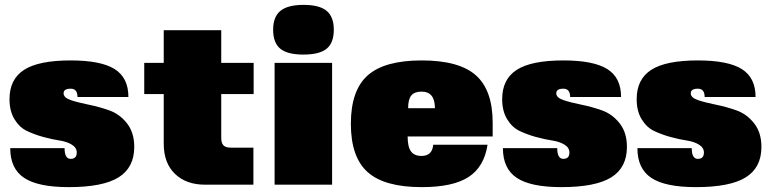

<svg xmlns="http://www.w3.org/2000/svg" viewBox="-20 -758 3166 788"><path d="M270 -394Q241 -394 241 -375Q241 -357 271 -347Q301 -337 343.5 -328.5Q386 -320 428.5 -305Q471 -290 501 -252Q531 -214 531 -155Q531 -70 466.5 -30Q402 10 262 10Q136 10 79 -28Q22 -66 22 -150H245Q245 -106 270 -106Q295 -106 295 -132Q295 -152 274.5 -164.5Q254 -177 223.5 -181.5Q193 -186 157 -196Q121 -206 90.5 -220.5Q60 -235 39.5 -268.5Q19 -302 19 -351Q19 -433 79 -471.5Q139 -510 270 -510Q394 -510 450.5 -474.5Q507 -439 507 -360H298Q298 -394 270 -394Z M888 -192Q888 -171 897 -161.5Q906 -152 928 -152H1020V0H822Q744 0 698 -44.5Q652 -89 652 -168V-372H572V-500H652V-634H888V-500H1021V-372H888Z M1343 0H1107V-500H1343ZM1101 -636Q1101 -689 1131 -713.5Q1161 -738 1226 -738Q1291 -738 1320.5 -713.5Q1350 -689 1350 -636Q1350 -582 1320.5 -558Q1291 -534 1225 -534Q1160 -534 1130.5 -558Q1101 -582 1101 -636Z M2002 -198H1653Q1653 -156 1666.5 -137Q1680 -118 1710 -118Q1754 -118 1758 -164H1981Q1967 -73 1903 -31.5Q1839 10 1711 10Q1558 10 1489 -51.5Q1420 -113 1420 -250Q1420 -387 1489 -448.5Q1558 -510 1711 -510Q1864 -510 1933 -449Q2002 -388 2002 -254ZM1710 -382Q1681 -382 1668 -366Q1655 -350 1655 -314H1765Q1765 -382 1710 -382Z M2292 -394Q2263 -394 2263 -375Q2263 -357 2293 -347Q2323 -337 2365.5 -328.5Q2408 -320 2450.5 -305Q2493 -290 2523 -252Q2553 -214 2553 -155Q2553 -70 2488.5 -30Q2424 10 2284 10Q2158 10 2101 -28Q2044 -66 2044 -150H2267Q2267 -106 2292 -106Q2317 -106 2317 -132Q2317 -152 2296.5 -164.5Q2276 -177 2245.5 -181.5Q2215 -186 2179 -196Q2143 -206 2112.5 -220.5Q2082 -235 2061.5 -268.5Q2041 -302 2041 -351Q2041 -433 2101 -471.5Q2161 -510 2292 -510Q2416 -510 2472.5 -474.5Q2529 -439 2529 -360H2320Q2320 -394 2292 -394Z M2844 -394Q2815 -394 2815 -375Q2815 -357 2845 -347Q2875 -337 2917.5 -328.5Q2960 -320 3002.5 -305Q3045 -290 3075 -252Q3105 -214 3105 -155Q3105 -70 3040.5 -30Q2976 10 2836 10Q2710 10 2653 -28Q2596 -66 2596 -150H2819Q2819 -106 2844 -106Q2869 -106 2869 -132Q2869 -152 2848.5 -164.5Q2828 -177 2797.5 -181.5Q2767 -186 2731 -196Q2695 -206 2664.5 -220.5Q2634 -235 2613.5 -268.5Q2593 -302 2593 -351Q2593 -433 2653 -471.5Q2713 -510 2844 -510Q2968 -510 3024.5 -474.5Q3081 -439 3081 -360H2872Q2872 -394 2844 -394Z"/></svg>

Font: Fivo Sans Modern ExtBlk
Style: Regular
Weight: 950
Designer: Alexander Slobzheninov
Foundry: Alexander Slobzheninov
Version: 1.0